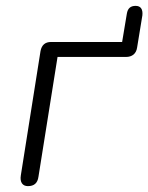

<svg xmlns="http://www.w3.org/2000/svg" viewBox="-20 -628 505 654"><path d="M75 6C96 6 108 -4 111 -26L176 -434H409C430 -434 444 -445 447 -466L465 -576C467 -597 459 -608 442 -608C425 -608 415 -600 412 -581L396 -485H154C134 -485 122 -475 118 -454L51 -31C47 -7 57 6 75 6Z"/></svg>

Font: SN Pro Light
Style: Italic
Weight: 300
Italic angle: -8.99998°
Designer: Tobias Whetton
Foundry: Supernotes
Version: Version 1.001;Glyphs 3.2 (3249)